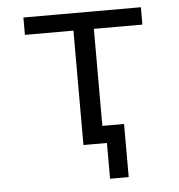

<svg xmlns="http://www.w3.org/2000/svg" viewBox="-49 -563 698 749"><g transform="rotate(-5 300.0 -188.0)"><path d="M260 -448H70V-516H530V-448H340V-68H425V140H352V0H260Z"/></g></svg>

Font: Lilex
Style: Regular
Weight: 400
Monospace: yes
Designer: Mike Abbink, Paul van der Laan, Pieter van Rosmalen, Mikhael Khrustik
Foundry: Mikhael Khrustik
Version: Version 2.510